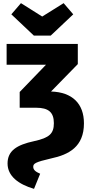

<svg xmlns="http://www.w3.org/2000/svg" viewBox="-20 -974 573 1219"><path d="M302 -748 445 -883 384 -954 248 -869 113 -954 52 -883 195 -748ZM304 -393 474 -567V-695H22V-563H272L105 -390V-290H209C287 -290 322 -262 322 -192C322 -126 294 -99 197 -78C85 -54 28 -16 28 64C28 144 97 196 196 225L235 129C207 117 191 105 191 85C191 64 205 55 304 32C417 8 513 -42 513 -191C513 -316 439 -389 304 -393Z"/></svg>

Font: Fira Sans ExtraBold
Style: Regular
Weight: 800
Designer: bBox Type GmbH & Carrois Corporate GbR & Edenspiekermann AG
Foundry: bBox Type GmbH & Carrois Corporate GbR & Edenspiekermann AG
Version: Version 4.300;PS 004.300;hotconv 1.0.88;makeotf.lib2.5.64775